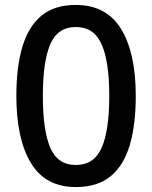

<svg xmlns="http://www.w3.org/2000/svg" viewBox="-20 -745 615 775"><path d="M528 -358Q528 -242 504 -160Q480 -78 427 -34Q374 10 286 10Q163 10 104.5 -87.5Q46 -185 46 -358Q46 -473 70 -555Q94 -637 146.5 -681Q199 -725 286 -725Q409 -725 468.5 -628.5Q528 -532 528 -358ZM153 -358Q153 -218 183 -148.5Q213 -79 286 -79Q359 -79 390 -148Q421 -217 421 -358Q421 -497 390 -566.5Q359 -636 286 -636Q213 -636 183 -566.5Q153 -497 153 -358Z"/></svg>

Font: Noto Sans Lao Looped Medium
Style: Regular
Weight: 500
Designer: Mark Frömberg, Ben Mitchell
Foundry: The Fontpad Ltd
Version: Version 1.002; ttfautohint (v1.8.4.7-5d5b)